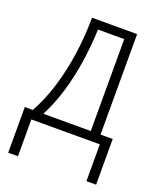

<svg xmlns="http://www.w3.org/2000/svg" viewBox="-133 -614 728 876"><g transform="rotate(20 231.0 -176.5)"><path d="M380.4 -530.8V-43H439.5V178.7H392.6V0H60.1V178.7H12.7V-43H51.8Q88.9 -110.8 112.8 -189.7Q136.7 -268.6 148.9 -355Q161.1 -441.4 161.6 -530.8ZM333 -489.3H205.6Q202.6 -409.2 190.7 -330.1Q178.7 -251 157 -178Q135.3 -105 102.5 -43H333Z"/></g></svg>

Font: Open Sans SemiCondensed Light
Style: Regular
Weight: 300
Width: 4
Designer: Monotype Design Team
Foundry: Monotype Imaging Inc.
Version: Version 3.000